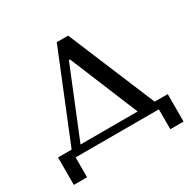

<svg xmlns="http://www.w3.org/2000/svg" viewBox="-138 -637 877 879"><g transform="rotate(-30 300.0 -197.5)"><path d="M521 -40H590V105H520V0H80V105H10V-40H82L269 -500H329ZM276 -401 129 -40H431L282 -401Z"/></g></svg>

Font: Tenor Sans
Style: Regular
Weight: 400
Designer: Denis Masharov
Foundry: Denis Masharov
Version: Version 1.1